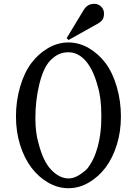

<svg xmlns="http://www.w3.org/2000/svg" viewBox="-20 -972 716 1004"><path d="M328.6 -772.9 420.4 -924.3Q421.9 -926.8 427.2 -932.6Q439.9 -946.8 458.5 -950.7Q465.8 -952.1 472.7 -952.1Q494.1 -952.1 509.8 -936.5Q523.9 -922.4 523.9 -900.9Q523.9 -897 523.4 -892.1Q521.5 -870.1 506.3 -858.9L498 -852.1L338.4 -762.7ZM165 -355Q165 -278.3 180.7 -225.6Q204.6 -130.9 245.1 -86.9Q289.6 -39.1 337.9 -39.1Q338.9 -39.1 339.4 -39.1Q340.3 -39.1 340.8 -39.1Q381.3 -39.1 434.6 -87.9Q471.7 -133.8 490.7 -203.6Q509.8 -272.9 509.8 -355Q509.8 -361.8 509.8 -370.1Q509.8 -461.4 490.7 -522Q466.8 -611.8 424.8 -657.2Q386.2 -698.7 338.4 -698.7H337.4Q290 -698.7 253.9 -666Q210.4 -630.9 186.5 -535.2Q165 -448.2 165 -355ZM143.6 -641.6Q180.7 -690.9 231.4 -720.5Q282.2 -750 337.9 -750Q393.6 -750 444.3 -720.5Q495.1 -690.9 532.2 -641.6Q569.3 -591.8 590.8 -517.6Q612.3 -443.4 612.3 -363.3Q612.3 -283.2 590.8 -214.6Q569.3 -146 532.2 -96.2Q495.1 -46.9 444.3 -17.3Q393.6 12.2 337.9 12.2Q282.2 12.2 231.4 -17.3Q180.7 -46.9 143.6 -96.2Q106.4 -146 85 -214.6Q63.5 -283.2 63.5 -363.3Q63.5 -443.4 85 -517.6Q106.4 -591.8 143.6 -641.6Z"/></svg>

Font: Modern Antiqua
Style: Regular
Weight: 500
Version: Version 1.0